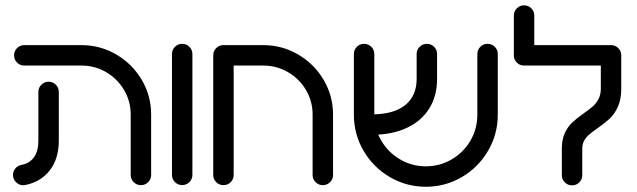

<svg xmlns="http://www.w3.org/2000/svg" viewBox="-20 -687 2379 717"><path d="M66.7 4.8Q51.5 4.8 40 -6.5Q28.5 -17.8 28.5 -33.7Q28.5 -47 36.9 -57.4Q45.2 -67.8 57.8 -70.7Q90.4 -76.7 106.9 -99.6Q123.3 -122.6 123.3 -161.5V-343.7Q123.3 -359.6 134.6 -370.7Q145.9 -381.9 161.5 -381.9Q177.4 -381.9 188.5 -370.7Q199.6 -359.6 199.6 -343.7V-161.5Q199.6 -95.2 166.7 -51.9Q133.7 -8.5 75.6 3.7Q71.1 4.8 66.7 4.8ZM506.3 4.4Q490.4 4.4 479.3 -6.7Q468.1 -17.8 468.1 -33.7V-259.3Q468.1 -308.9 443.3 -350.9Q418.5 -393 376.3 -417.6Q334.1 -442.2 284.1 -442.2H70.7Q54.8 -442.2 43.7 -453.3Q32.6 -464.4 32.6 -480.4Q32.6 -496.3 43.7 -507.4Q54.8 -518.5 70.7 -518.5H284.1Q354.4 -518.5 414.3 -483.5Q474.1 -448.5 509.3 -388.9Q544.4 -329.3 544.4 -259.3V-33.7Q544.4 -17.8 533.3 -6.7Q522.2 4.4 506.3 4.4Z M622.2 -34.1V-485.2Q622.2 -501.1 633.3 -512.2Q644.4 -523.3 660.4 -523.3Q676.3 -523.3 687.4 -512.2Q698.5 -501.1 698.5 -485.2V-34.1Q698.5 -18.1 687.4 -7Q676.3 4.1 660.4 4.1Q644.4 4.1 633.3 -7Q622.2 -18.1 622.2 -34.1Z M776.3 -33.7V-480.4H852.6V-33.7Q852.6 -17.8 841.5 -6.7Q830.4 4.4 814.4 4.4Q798.5 4.4 787.4 -6.7Q776.3 -17.8 776.3 -33.7ZM1185.6 4.4Q1169.6 4.4 1158.5 -6.7Q1147.4 -17.8 1147.4 -33.7V-259.3Q1147.4 -308.9 1122.6 -350.9Q1097.8 -393 1055.4 -417.6Q1013 -442.2 963 -442.2H814.4Q798.5 -442.2 787.4 -453.3Q776.3 -464.4 776.3 -480.4Q776.3 -496.3 787.4 -507.4Q798.5 -518.5 814.4 -518.5H963Q1033.3 -518.5 1093.3 -483.5Q1153.3 -448.5 1188.5 -388.9Q1223.7 -329.3 1223.7 -259.3V-33.7Q1223.7 -17.8 1212.6 -6.7Q1201.5 4.4 1185.6 4.4Z M1301.5 -258.9V-485.2Q1301.5 -501.1 1312.6 -512.2Q1323.7 -523.3 1339.6 -523.3Q1355.6 -523.3 1366.7 -512.2Q1377.8 -501.1 1377.8 -485.2V-258.9Q1377.8 -206.3 1403.7 -162Q1429.6 -117.8 1473.9 -91.9Q1518.1 -65.9 1570.4 -65.9Q1622.6 -65.9 1666.9 -91.9Q1711.1 -117.8 1736.9 -162Q1762.6 -206.3 1762.6 -258.9V-485.2Q1762.6 -501.1 1773.7 -512.2Q1784.8 -523.3 1800.7 -523.3Q1816.7 -523.3 1827.8 -512.2Q1838.9 -501.1 1838.9 -485.2V-258.9Q1838.9 -185.9 1802.8 -124.1Q1766.7 -62.2 1705 -25.9Q1643.3 10.4 1570.4 10.4Q1497.4 10.4 1435.6 -25.9Q1373.7 -62.2 1337.6 -124.1Q1301.5 -185.9 1301.5 -258.9ZM1535.9 -392.2V-485.2Q1535.9 -501.1 1547 -512.2Q1558.1 -523.3 1574.1 -523.3Q1590 -523.3 1601.1 -512.2Q1612.2 -501.1 1612.2 -485.2V-392.2Q1612.2 -328.9 1583 -281.9Q1553.7 -234.8 1498.9 -209.3Q1444.1 -183.7 1369.6 -183.7V-260Q1450 -260 1493 -294.4Q1535.9 -328.9 1535.9 -392.2Z M2078.1 -33V-131.9Q2078.1 -166.7 2089.4 -190.6Q2100.7 -214.4 2116.7 -229.4Q2132.6 -244.4 2158.9 -263Q2180.7 -278.1 2193.7 -289.6Q2206.7 -301.1 2215.2 -317.6Q2223.7 -334.1 2223.7 -356.3V-480.4H2300V-356.3Q2300 -315.9 2287.4 -288.3Q2274.8 -260.7 2257.2 -244.3Q2239.6 -227.8 2211.9 -208.5Q2191.9 -194.4 2180.6 -185Q2169.3 -175.6 2161.9 -162.4Q2154.4 -149.3 2154.4 -131.9V-33Q2154.4 -17 2143.3 -5.9Q2132.2 5.2 2116.3 5.2Q2100.4 5.2 2089.3 -5.9Q2078.1 -17 2078.1 -33ZM1937 -667Q1953 -667 1964.1 -655.9Q1975.2 -644.8 1975.2 -628.9V-480.4H1898.9V-628.9Q1898.9 -644.8 1910 -655.9Q1921.1 -667 1937 -667ZM1898.9 -480.4Q1898.9 -496.3 1910 -507.4Q1921.1 -518.5 1937 -518.5H2261.9Q2277.8 -518.5 2288.9 -507.4Q2300 -496.3 2300 -480.4Q2300 -464.4 2288.9 -453.3Q2277.8 -442.2 2261.9 -442.2H1937Q1921.1 -442.2 1910 -453.3Q1898.9 -464.4 1898.9 -480.4Z"/></svg>

Font: 26F Galaxy Hebrew
Style: Bold
Weight: 700
Designer: C₂₉H₂₅N₃O₅
Version: Version 1.000